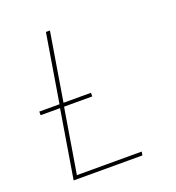

<svg xmlns="http://www.w3.org/2000/svg" viewBox="-133 -841 866 947"><g transform="rotate(-20 300.0 -367.5)"><path d="M92 0 151 -358H49V-377H155L214 -735H235L176 -377H320V-358H172L116 -19H456L453 0Z"/></g></svg>

Font: Iosevka SS04 Th Ex Obl
Style: Regular
Weight: 100
Width: 7
Italic angle: -9°
Monospace: yes
Designer: Belleve Invis
Foundry: Belleve Invis
Version: Version 19.0.0; ttfautohint (v1.8.4)